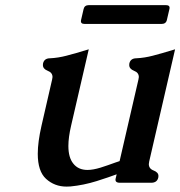

<svg xmlns="http://www.w3.org/2000/svg" viewBox="-20 -687 687 732"><path d="M319.3 -667.5H612.3Q629.4 -667.5 626 -652.8L616.2 -610.8Q612.8 -595.7 595.7 -595.7H302.7Q285.6 -595.7 289.1 -610.8L298.8 -652.8Q302.2 -667.5 319.3 -667.5ZM548.8 -71.3Q547.9 -65.9 547.4 -61.5Q547.4 -43.9 565.4 -37.1Q584.5 -29.8 584 -15.6Q584 -13.2 583.5 -10.3Q579.1 9.8 556.2 9.8H437.5Q417 9.8 420.9 -6.3L424.8 -22.5Q414.6 -18.6 391.6 -10.7Q368.7 -2.9 348.6 3.4Q298.8 19 248.5 23.9Q240.7 24.4 233.4 24.4Q188 24.4 155.3 -5.4Q124 -34.2 124 -100.6Q124 -145.5 138.2 -207.5L178.7 -383.8Q179.7 -388.7 180.2 -393.1Q180.2 -410.2 162.1 -417Q143.6 -424.3 143.6 -439Q143.6 -441.9 144 -444.8Q148.4 -464.8 170.9 -464.8Q201.7 -466.3 233.4 -474.6Q265.6 -482.9 318.4 -499L251 -207.5Q240.7 -163.1 240.7 -130.4Q240.7 -86.4 259.3 -63.5Q278.3 -39.1 313.5 -39.1Q334.5 -39.1 363.3 -47.9Q373 -50.8 391.1 -57.1Q409.2 -63.5 421.4 -67.9Q424.3 -68.8 430.2 -70.8L436 -72.8L507.8 -383.8Q508.8 -388.7 509.3 -393.1Q509.3 -410.2 491.2 -417Q472.7 -424.3 472.7 -439Q472.7 -441.9 473.1 -444.8Q477.5 -464.8 500 -464.8Q530.8 -466.3 562.5 -474.6Q594.7 -482.9 647.5 -499Z"/></svg>

Font: Caudex
Style: Bold
Weight: 700
Italic angle: -13°
Version: Version 1.04